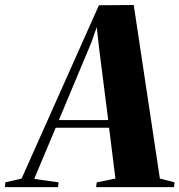

<svg xmlns="http://www.w3.org/2000/svg" viewBox="-104 -766 734 786"><path d="M-83.5 0 -82.5 -19.5 -15.5 -35 301 -744.5 443.5 -745.5 550.5 -35 610.5 -19.5 608.5 0H289.5L292 -19.5L368.5 -35L342.5 -243H124L36 -33.5L136 -19.5L133.5 0ZM137 -274.5H339L302.5 -562L292 -655L270 -592Z"/></svg>

Font: Merriweather 144pt ExtraBold
Style: Italic
Weight: 800
Italic angle: -7.8°
Version: Version 2.101